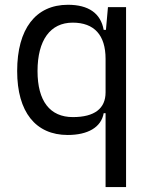

<svg xmlns="http://www.w3.org/2000/svg" viewBox="-20 -547 626 792"><path d="M259.3 9.8C341.8 9.8 397.5 -21.5 407.7 -80.1H415.5V224.6H500V-517.6H425.3L417 -423.8H407.7C395.5 -492.2 345.2 -527.3 260.3 -527.3C127 -527.3 50.8 -427.7 50.8 -253.9C50.8 -85 127 9.8 259.3 9.8ZM415.5 -304.2V-166C415.5 -99.1 369.6 -64 280.8 -64C186 -64 134.8 -129.9 134.8 -253.9C134.8 -381.3 187.5 -453.6 279.8 -453.6C368.7 -453.6 415.5 -402.3 415.5 -304.2Z"/></svg>

Font: Cascadia Code SemiLight
Style: Regular
Weight: 350
Monospace: yes
Designer: Aaron Bell
Foundry: Saja Typeworks
Version: Version 2404.023